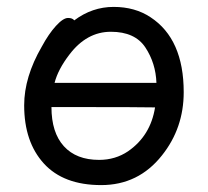

<svg xmlns="http://www.w3.org/2000/svg" viewBox="-20 -512 602 556"><path d="M273 24Q164 24 107 -38.5Q50 -101 50 -207Q50 -289 101 -377Q121 -414 142 -437Q163 -460 177 -460Q190 -460 195 -453Q247 -492 309 -492Q371 -492 416 -462Q512 -399 512 -245Q512 -141 449 -62Q381 24 273 24ZM433 -272Q431 -329 401 -374.5Q371 -420 301 -420Q231 -420 181 -354Q148 -311 138 -272ZM267 -49Q314 -49 351 -74Q416 -119 429 -201Q410 -202 129 -202Q129 -128 165 -88.5Q201 -49 267 -49Z"/></svg>

Font: LXGW WenKai Lite
Style: Bold
Weight: 700
Designer: LXGW / Fontworks Inc.
Foundry: LXGW / Fontworks Inc.
Version: Version 1.330;April 28, 2024